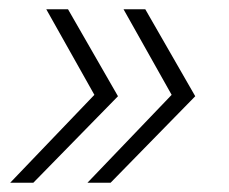

<svg xmlns="http://www.w3.org/2000/svg" viewBox="-20 -469 495 415"><path d="M127 -449 235 -261 52 -74H2L184 -264L80 -449ZM294 -449 402 -261 219 -74H169L351 -264L247 -449Z"/></svg>

Font: Montserrat Thin Light
Style: Italic
Weight: 300
Italic angle: -11.3°
Version: Version 9.000